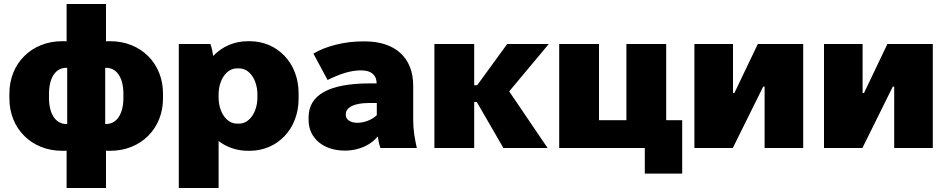

<svg xmlns="http://www.w3.org/2000/svg" viewBox="-20 -740 4736 960"><path d="M313 -720V-533C309 -534 299 -534 291 -534C137 -534 27 -422 27 -273V-247C27 -98 137 14 291 14C301 14 307 14 313 13V200H510V13C513 14 523 14 531 14C685 14 795 -98 795 -247V-273C795 -422 685 -534 531 -534C524 -534 517 -534 510 -533V-720ZM225 -270C225 -352 258 -401 312 -401C313 -401 315 -401 316 -400V-121C315 -120 313 -120 312 -120C258 -120 225 -170 225 -251ZM597 -270V-251C597 -170 564 -120 510 -120C509 -120 507 -120 506 -121V-400C507 -401 509 -401 510 -401C564 -401 597 -352 597 -270Z M874 200H1073V-35C1113 -4 1164 14 1220 14H1228C1369 14 1473 -97 1473 -246V-274C1473 -423 1369 -534 1228 -534H1220C1150 -534 1089 -506 1046 -460C1043 -481 1038 -505 1032 -520H874ZM1164 -122C1114 -122 1073 -178 1073 -253V-267C1073 -342 1114 -398 1164 -398H1176C1227 -398 1267 -342 1267 -267V-253C1267 -178 1226 -122 1176 -122Z M1704 13C1783 13 1839 -21 1869 -58C1872 -35 1876 -17 1882 0H2064C2053 -51 2046 -91 2046 -141V-312C2046 -453 1954 -533 1805 -533H1792C1702 -533 1608 -509 1547 -472L1618 -340C1678 -370 1733 -388 1782 -388H1787C1841 -388 1863 -360 1863 -325V-323H1829C1625 -323 1523 -265 1523 -154V-140C1523 -48 1598 13 1704 13ZM1766 -126C1732 -126 1709 -143 1709 -164V-169C1709 -203 1750 -225 1825 -225H1864V-164C1837 -138 1797 -126 1766 -126Z M2152 0H2351V-230H2364L2497 0H2718L2526 -283L2724 -520H2516L2366 -314H2351V-520H2152Z M3204 128H3391V-139H3311V-520H3112V-139H2975V-520H2776V0H3204Z M3452 0H3644L3796 -307H3803V0H3996V-520H3769L3652 -275H3645V-520H3452Z M4100 0H4292L4444 -307H4451V0H4644V-520H4417L4300 -275H4293V-520H4100Z"/></svg>

Font: Fixel Display Black
Style: Regular
Weight: 900
Designer: AlfaBravo + MacPaw
Foundry: Kyrylo Tkachov, Marchela Mozhyna, Serhii Makarenko, Maria Weinstein, Zakhar Kryvoshyya
Version: Version 1.211